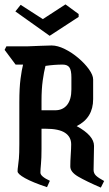

<svg xmlns="http://www.w3.org/2000/svg" viewBox="-20 -850 494 874"><path d="M194 2Q128 -20 94 -39Q60 -58 60 -70Q60 -81 62 -93Q64 -105 66 -128Q68 -151 68 -194V-384Q68 -450 73.5 -491.5Q79 -533 85 -556H51L1 -623L9 -639H103Q134 -640 165.5 -641.5Q197 -643 215 -643Q242 -643 274.5 -627Q307 -611 336.5 -586Q366 -561 385 -534.5Q404 -508 404 -488V-399Q404 -313 329 -276Q408 -233 408 -186Q408 -164 407 -132Q406 -100 406 -77Q406 -61 417 -50.5Q428 -40 454 -26L439 4Q372 -25 336 -46Q300 -67 300 -92Q300 -117 302 -145.5Q304 -174 304 -193Q304 -227 276 -245.5Q248 -264 187 -264H169V-172Q169 -129 166.5 -103.5Q164 -78 164 -64Q164 -47 207 -27ZM265 -556Q246 -556 226.5 -554.5Q207 -553 187 -550Q180 -523 174.5 -483.5Q169 -444 169 -391V-348H231Q266 -348 285.5 -372.5Q305 -397 305 -443V-498Q305 -530 296 -543Q287 -556 265 -556ZM338 -773 206 -687 50 -798 74 -828 175 -763 278 -830 338 -786Z"/></svg>

Font: Jaini Purva
Style: Regular
Weight: 400
Designer: Maithili Shingre, Girish Dalvi (Devanagari), Taresh Vohra (Latin)
Foundry: Ek Type
Version: Version 2.000; ttfautohint (v1.8.4.7-5d5b)